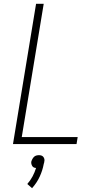

<svg xmlns="http://www.w3.org/2000/svg" viewBox="-20 -755 540 1006"><path d="M48 0 169 -735H209L94 -37H387L381 0ZM148 231 123 209Q139 191 150.5 169.5Q162 148 169 125Q163 125 157.5 122.5Q152 120 149 115Q146 110 144.5 104Q143 98 144 92Q146 85 149.5 78.5Q153 72 158 67Q163 62 170 60Q177 58 184 58Q191 58 197 60Q203 62 207 67Q211 72 212.5 78.5Q214 85 212 92V94L209 105Q203 138 188 170.5Q173 203 148 231Z"/></svg>

Font: Iosevka SS18 Extralight
Style: Italic
Weight: 200
Italic angle: -9°
Monospace: yes
Designer: Belleve Invis
Foundry: Belleve Invis
Version: Version 25.1.1; ttfautohint (v1.8.4)